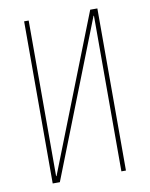

<svg xmlns="http://www.w3.org/2000/svg" viewBox="-83 -791 666 852"><g transform="rotate(-10 250.0 -365.0)"><path d="M107.4 -29.3 382.8 -730.5H415V0H394.5V-701.2H392.6L117.2 0H85V-730.5H105.5V-29.3Z"/></g></svg>

Font: Mgen+ 1m thin
Style: Regular
Weight: 100
Designer: [Source Han Sans]
Ryoko NISHIZUKA  (kana & ideographs); Paul D. Hunt (Latin, Greek & Cyrillic); Wenlong ZHANG  (bopomofo
Version: Version 1.059.20150602